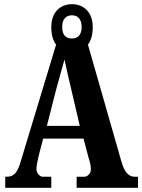

<svg xmlns="http://www.w3.org/2000/svg" viewBox="-20 -897 679 917"><path d="M5 0H225V-53H183C173 -53 154 -67 154 -90C154 -109 162 -138 165 -154L186 -235H379L404 -140C409 -127 414 -105 414 -88C414 -64 393 -53 385 -53H346V0H639V-53H623C599 -53 576 -68 560 -125L400 -684C414 -702 423 -730 423 -768C423 -839 379 -877 324 -877C268 -877 225 -839 225 -768C225 -729 234 -701 248 -684L79 -126C62 -65 41 -53 12 -53H5ZM324 -713C294 -713 277 -730 277 -768C277 -809 298 -824 324 -824C348 -824 370 -809 370 -768C370 -728 349 -713 324 -713ZM204 -296 248 -469C259 -508 278 -577 288 -613C297 -571 311 -508 322 -463L361 -296Z"/></svg>

Font: Noto Serif Tamil ExtraCondensed ExtraBold
Style: Regular
Weight: 800
Width: 2
Designer: Indian Type Foundry, Tom Grace, and the Monotype Design Team
Foundry: Monotype Imaging Inc.
Version: Version 2.004